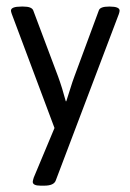

<svg xmlns="http://www.w3.org/2000/svg" viewBox="-20 -417 403 594"><path d="M105.4 157.4Q81.3 157.4 81.3 145.5Q81.3 142.3 84.4 132.4L148.6 -21L16.3 -374.2Q13.9 -381.3 13.9 -384.1Q13.9 -396.7 46.4 -396.7H51.9Q78.1 -396.7 82.8 -384.9L159.7 -180.3Q172.8 -144.3 183.5 -103.8H185.1Q187.5 -110.6 196.2 -138.7Q204.9 -166.9 210.1 -180.3L285.8 -384.9Q289.7 -396.7 317.5 -396.7H319.1Q350 -396.7 350 -384.1Q350 -380.5 347.6 -373.4L152.6 141.1Q147 157.4 116.9 157.4Z"/></svg>

Font: Jaldi
Style: Regular
Weight: 400
Designer: Pablo Cosgaya and Nicolas Silva
Foundry: Omnibus-Type
Version: Version 1.001;PS 001.001;hotconv 1.0.70;makeotf.lib2.5.58329